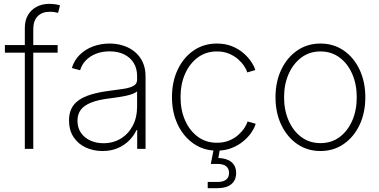

<svg xmlns="http://www.w3.org/2000/svg" viewBox="-20 -773 1970 997"><path d="M279.3 -539.1V-499.5H5.4V-539.1ZM108.9 0V-627.9Q108.9 -667.5 125.5 -695.3Q142.1 -723.1 170.7 -738Q199.2 -752.9 234.4 -752.9Q253.4 -752.9 267.8 -750.7Q282.2 -748.5 291.5 -745.1L281.7 -706.1Q273.9 -708.5 262.7 -710.2Q251.5 -711.9 237.8 -711.9Q198.2 -711.9 175.5 -688.5Q152.8 -665 152.8 -622.1V0Z M512.2 11.2Q464.8 11.2 425.3 -7.1Q385.7 -25.4 362.1 -61Q338.4 -96.7 338.4 -147.9Q338.4 -182.6 350.6 -208.3Q362.8 -233.9 388.4 -252.2Q414.1 -270.5 453.6 -282.5Q493.2 -294.4 546.9 -301.3Q589.8 -306.6 622.6 -311.8Q655.3 -316.9 673.6 -327.4Q691.9 -337.9 691.9 -358.4V-378.4Q691.9 -417.5 674.3 -446Q656.7 -474.6 624.8 -490.5Q592.8 -506.3 549.3 -506.3Q509.8 -506.3 478 -493.7Q446.3 -481 425.3 -459Q404.3 -437 396 -408.2L353 -419.9Q365.7 -460.9 394.5 -489Q423.3 -517.1 463.4 -532Q503.4 -546.9 548.8 -546.9Q586.4 -546.9 620.1 -536.1Q653.8 -525.4 679.9 -503.9Q706.1 -482.4 720.9 -450.7Q735.8 -418.9 735.8 -376V0H692.4V-97.7H689Q674.8 -67.4 649.9 -42.7Q625 -18.1 590.3 -3.4Q555.7 11.2 512.2 11.2ZM517.1 -29.3Q567.9 -29.3 607.4 -53.5Q647 -77.6 669.4 -120.4Q691.9 -163.1 691.9 -218.3V-298.3Q683.1 -291 668.2 -285.4Q653.3 -279.8 634.3 -275.6Q615.2 -271.5 593.8 -268.3Q572.3 -265.1 550.3 -262.2Q491.7 -255.4 454.3 -240.7Q417 -226.1 399.7 -203.1Q382.3 -180.2 382.3 -146.5Q382.3 -109.9 400.1 -83.7Q418 -57.6 448.5 -43.5Q479 -29.3 517.1 -29.3Z M1106.4 9.3Q1038.6 9.3 986.1 -26.6Q933.6 -62.5 903.3 -125.2Q873 -188 873 -268.6Q873 -349.6 903.3 -412.6Q933.6 -475.6 986.1 -511.2Q1038.6 -546.9 1106.4 -546.9Q1149.4 -546.9 1183.8 -533.2Q1218.3 -519.5 1243.4 -497.8Q1268.6 -476.1 1284.4 -452.4Q1300.3 -428.7 1305.7 -409.2L1264.2 -397Q1260.3 -411.1 1248 -429.7Q1235.8 -448.2 1216.1 -465.6Q1196.3 -482.9 1168.9 -494.4Q1141.6 -505.9 1106.4 -505.9Q1049.8 -505.9 1007.6 -474.9Q965.3 -443.8 941.4 -390.4Q917.5 -336.9 917.5 -268.6Q917.5 -200.7 941.4 -147.2Q965.3 -93.8 1007.6 -62.7Q1049.8 -31.7 1106.4 -31.7Q1142.1 -31.7 1169.9 -43.2Q1197.8 -54.7 1217.5 -72.5Q1237.3 -90.3 1249.5 -109.1Q1261.7 -127.9 1265.6 -142.1L1307.6 -130.4Q1302.2 -110.4 1286.4 -86.4Q1270.5 -62.5 1244.9 -40.8Q1219.2 -19 1184.3 -4.9Q1149.4 9.3 1106.4 9.3ZM1058.6 204.1V171.9H1109.4Q1139.2 171.9 1154.3 159.9Q1169.4 147.9 1169.4 125Q1169.4 102.5 1154.3 90.3Q1139.2 78.1 1107.4 78.1H1074.7L1092.8 -14.2H1122.1V0L1113.8 47.4Q1158.2 48.8 1182.1 68.8Q1206.1 88.9 1206.1 125.5Q1206.1 163.1 1180.9 183.6Q1155.8 204.1 1109.9 204.1Z M1644 11.2Q1576.2 11.2 1523.7 -24.9Q1471.2 -61 1440.9 -124Q1410.6 -187 1410.6 -268.1Q1410.6 -349.1 1440.9 -412.1Q1471.2 -475.1 1523.7 -511Q1576.2 -546.9 1644 -546.9Q1711.9 -546.9 1764.4 -511Q1816.9 -475.1 1846.9 -411.9Q1877 -348.6 1877 -268.1Q1877 -187 1846.9 -124Q1816.9 -61 1764.4 -24.9Q1711.9 11.2 1644 11.2ZM1644 -29.8Q1701.2 -29.8 1743.4 -61.3Q1785.6 -92.8 1809.1 -146.7Q1832.5 -200.7 1832.5 -268.1Q1832.5 -335 1809.1 -388.9Q1785.6 -442.9 1743.2 -474.4Q1700.7 -505.9 1644 -505.9Q1587.4 -505.9 1545.2 -474.4Q1502.9 -442.9 1479 -389.2Q1455.1 -335.4 1455.1 -268.1Q1455.1 -200.7 1478.8 -146.7Q1502.4 -92.8 1544.9 -61.3Q1587.4 -29.8 1644 -29.8Z"/></svg>

Font: Inter 18pt ExtraLight
Style: Regular
Weight: 250
Designer: Rasmus Andersson
Foundry: rsms
Version: Version 4.001;git-66647c0bb